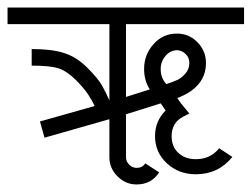

<svg xmlns="http://www.w3.org/2000/svg" viewBox="-32 -483 667 509"><path d="M409 -260Q427 -266 438 -271Q449 -276 459.5 -288Q470 -300 470 -316Q470 -330 460.5 -339.5Q451 -349 438 -350Q420 -350 407 -335Q394 -320 394 -300Q394 -276 409 -260ZM549 -90 584 -67Q547 -21 487 -21Q442 -21 410.5 -50Q379 -79 379 -122Q379 -162 407 -190L394 -209L302 -180V-66Q302 -55 310.5 -46.5Q319 -38 330 -38Q346 -38 353 -50L390 -26Q369 6 330 6Q301 6 279.5 -15.5Q258 -37 258 -66V-167L86 -118L74 -161L219 -202Q213 -215 202 -232Q191 -249 168.5 -271.5Q146 -294 123 -302Q100 -309 52 -309V-353Q104 -353 136 -343Q170 -333 199.5 -303.5Q229 -274 239.5 -254.5Q250 -235 258 -217V-419H-12V-463H615V-419H302V-226L365 -246Q350 -270 350 -300Q350 -338 375 -366Q400 -394 437 -394Q469 -394 491.5 -371Q514 -348 514 -316Q514 -252 438 -223L447 -210L470 -182L454 -174Q423 -158 423 -122Q423 -94 441 -77.5Q459 -61 487 -61Q526 -61 549 -90Z"/></svg>

Font: Bhavuka
Style: Regular
Weight: 400
Version: 2.94.0; ttfautohint (v1.2) -l 7 -r 28 -G 50 -x 13 -D deva -f